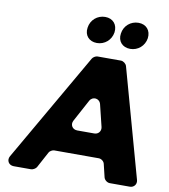

<svg xmlns="http://www.w3.org/2000/svg" viewBox="-98 -1013 966 1096"><g transform="rotate(10 385.0 -465.0)"><path d="M401 -775C446 -775 483 -807 490 -852C496 -898 468 -930 423 -930C378 -930 340 -898 334 -852C327 -807 356 -775 401 -775ZM594 -775C639 -775 676 -807 683 -852C689 -898 661 -930 616 -930C571 -930 533 -898 527 -852C520 -807 549 -775 594 -775ZM560 -102 578 -27C582 -12 598 0 613 0H729C753 0 769 -21 763 -44L588 -674C584 -688 568 -700 554 -700H418C408 -700 393 -691 388 -682L25 -52C11 -27 27 0 56 0H157C167 0 183 -9 188 -18L238 -111C242 -120 258 -129 268 -129H526C541 -129 557 -117 560 -102ZM477 -264H378C349 -264 333 -291 347 -316L415 -442C431 -472 472 -467 480 -434L511 -307C516 -284 500 -264 477 -264Z"/></g></svg>

Font: Trueno
Style: RoundBdIt
Weight: 700
Designer: Julieta Ulanovsky, Jasper
Foundry: Julieta Ulanovsky, Cannot Into Space Fonts
Version: Version 3.001